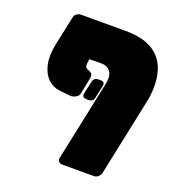

<svg xmlns="http://www.w3.org/2000/svg" viewBox="-127 -677 843 906"><g transform="rotate(20 295.0 -223.5)"><path d="M285 -205Q264 -205 267 -227L281 -290Q286 -312 308 -312H321Q331 -312 335.5 -306Q340 -300 338 -290L324 -227Q321 -205 298 -205ZM235 -387 234 -380Q232 -368 232 -356.5Q232 -345 240 -341L259 -332Q267 -328 269 -319.5Q271 -311 269 -302L253 -222Q251 -209 236.5 -201Q222 -193 210 -194L153 -200Q119 -204 94 -228.5Q69 -253 59.5 -296Q50 -339 62 -398L93 -544Q95 -556 105 -563.5Q115 -571 126 -571H349Q440 -571 490.5 -537.5Q541 -504 557.5 -444.5Q574 -385 562 -308L477 97Q474 108 464.5 116Q455 124 444 124H284Q273 124 266.5 116Q260 108 263 97L349 -311Q355 -349 339.5 -369Q324 -389 288 -388Z"/></g></svg>

Font: Rubik Black
Style: Italic
Weight: 900
Italic angle: -12°
Designer: Hubert and Fischer
Foundry: Hubert and Fischer
Version: Version 2.300;gftools[0.9.30]